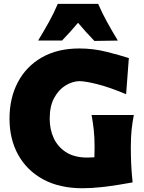

<svg xmlns="http://www.w3.org/2000/svg" viewBox="-20 -986 765 1020"><path d="M418 14Q296 14 209.2 -33.2Q122.5 -80.5 76.5 -163.8Q30.5 -247 30.5 -355.5Q30.5 -465.5 75 -549.5Q119.5 -633.5 202.5 -681Q285.5 -728.5 401.5 -728.5Q476 -728.5 546 -710.8Q616 -693 664.5 -677.5L650 -485.5Q560.5 -523 496.2 -539Q432 -555 400 -555Q363.5 -553.5 327.5 -531.5Q291.5 -509.5 267.8 -465.8Q244 -422 244 -355Q244 -299 265 -253Q286 -207 328.8 -178.8Q371.5 -150.5 437 -149Q460.5 -149 481.5 -150.5Q482.5 -178 482.5 -205.5Q482.5 -256 478.2 -295.2Q474 -334.5 466.5 -375H691Q683 -334.5 679 -295.2Q675 -256 675 -205.5Q675 -162 676.8 -118Q678.5 -74 684.5 -17Q657.5 -12 613.2 -4.8Q569 2.5 517.8 8.2Q466.5 14 418 14ZM481.5 -768.5Q435.5 -816 394.5 -865Q355 -817.5 309.5 -770.5H182.5Q212 -819 239.2 -867.8Q266.5 -916.5 287 -965.5H501.5Q522.5 -916.5 549.5 -867.8Q576.5 -819 606 -770.5Z"/></svg>

Font: Commissioner Flair ExtraBold
Style: Regular
Weight: 800
Designer: Kostas Bartsokas
Foundry: Kostas Bartsokas
Version: Version 1.000; ttfautohint (v1.8.3)